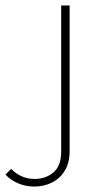

<svg xmlns="http://www.w3.org/2000/svg" viewBox="-143 -480 356 706"><path d="M-17 206Q-48 206 -75.5 194.5Q-103 183 -123 162L-102 141Q-83 160 -61.5 169Q-40 178 -16 178Q25 178 53.5 154Q82 130 82 77V-460H113V76Q113 119 95 148Q77 177 47.5 191.5Q18 206 -17 206Z"/></svg>

Font: Outfit Thin Thin
Style: Regular
Weight: 250
Version: Version 1.100;gftools[0.9.27]